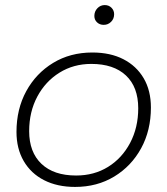

<svg xmlns="http://www.w3.org/2000/svg" viewBox="-20 -733 660 757"><path d="M276 4Q206 4 154 -22.5Q102 -49 73.5 -98Q45 -147 45 -213Q45 -303 83.5 -373.5Q122 -444 189.5 -485Q257 -526 344 -526Q415 -526 466.5 -499.5Q518 -473 546.5 -424.5Q575 -376 575 -309Q575 -219 536.5 -148.5Q498 -78 430.5 -37Q363 4 276 4ZM280 -41Q351 -41 406 -75Q461 -109 493 -169.5Q525 -230 525 -306Q525 -390 476.5 -435.5Q428 -481 340 -481Q270 -481 214.5 -446.5Q159 -412 127 -352Q95 -292 95 -216Q95 -133 143.5 -87Q192 -41 280 -41ZM389 -635Q373 -635 362.5 -645Q352 -655 352 -670Q352 -688 364 -700.5Q376 -713 393 -713Q409 -713 419.5 -702.5Q430 -692 430 -677Q430 -659 418 -647Q406 -635 389 -635Z"/></svg>

Font: Montserrat Thin Light
Style: Italic
Weight: 300
Italic angle: -11.3°
Version: Version 9.000